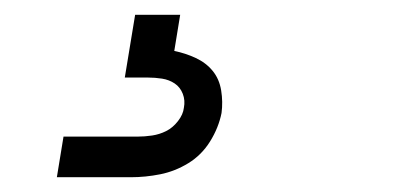

<svg xmlns="http://www.w3.org/2000/svg" viewBox="-20 -20 540 260"><path d="M57 220 66 165H166Q176 165 186 163.5Q196 162 205 157.5Q214 153 221 144Q228 135 229 126Q231 116 227.5 107Q224 98 216.5 93Q209 88 199.5 86.5Q190 85 180 85H149L163 0H224L216 49Q231 52 245 58.5Q259 65 268 76Q277 87 279.5 102.5Q282 118 280 133Q276 153 264.5 171.5Q253 190 235 201Q217 212 197 216Q177 220 157 220Z"/></svg>

Font: Iosevka SS04 Light
Style: Italic
Weight: 300
Italic angle: -9°
Monospace: yes
Designer: Belleve Invis
Foundry: Belleve Invis
Version: Version 19.0.0; ttfautohint (v1.8.4)